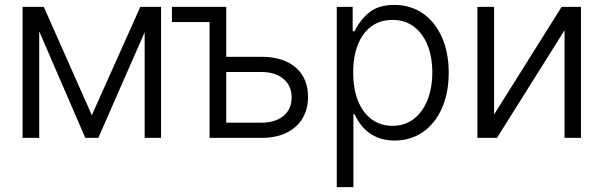

<svg xmlns="http://www.w3.org/2000/svg" viewBox="-20 -558 2443 777"><path d="M547.9 -530.3H631.8V0H565.4V-427.7L377.9 0H325.2L138.7 -431.2V0H71.3V-530.3H157.2L351.6 -91.8Z M895.5 -328.1H1038.1Q1097.7 -328.1 1139.9 -308.3Q1182.1 -288.6 1204.3 -252.2Q1226.6 -215.8 1226.6 -166Q1226.6 -116.7 1204.3 -79.1Q1182.1 -41.5 1139.6 -20.8Q1097.2 0 1038.1 0H828.1V-468.8H675.8V-530.3H895.5ZM1038.1 -61.5Q1093.3 -61.5 1126.7 -88.6Q1160.2 -115.7 1160.2 -163.1Q1160.2 -211.4 1126.7 -239Q1093.3 -266.6 1038.1 -266.6H895.5V-61.5Z M1342.8 -530.3H1407.2V-431.6H1415Q1436.5 -476.6 1473.9 -507.3Q1511.2 -538.1 1576.2 -538.1Q1641.1 -538.1 1690.9 -503.9Q1740.7 -469.7 1768.3 -407.5Q1795.9 -345.2 1795.9 -263.7Q1795.9 -182.1 1768.3 -119.9Q1740.7 -57.6 1691.2 -23.4Q1641.6 10.7 1577.1 10.7Q1464.8 10.7 1415 -95.7H1410.2V199.2H1342.8ZM1568.4 -48.8Q1618.7 -48.8 1655 -77.1Q1691.4 -105.5 1710.4 -154.5Q1729.5 -203.6 1729.5 -264.6Q1729.5 -325.7 1710.7 -373.8Q1691.9 -421.9 1655.5 -449.7Q1619.1 -477.5 1568.4 -477.5Q1518.1 -477.5 1482.2 -450.7Q1446.3 -423.8 1427.7 -375.7Q1409.2 -327.6 1409.2 -264.6Q1409.2 -201.2 1428 -152.3Q1446.8 -103.5 1482.7 -76.2Q1518.6 -48.8 1568.4 -48.8Z M2252.9 -530.3H2331.1V0H2264.6V-435.5L1991.2 0H1912.1V-530.3H1979.5V-94.7Z"/></svg>

Font: Pretendard Light
Style: Regular
Weight: 300
Designer: Base glyphs from Inter by Rasmus Andersson; Hangeul glyphs from Noto Sans CJK(Source Han Sans) by Jang Soo-young and Kan
Foundry: Kil Hyung-jin
Version: Version 1.309